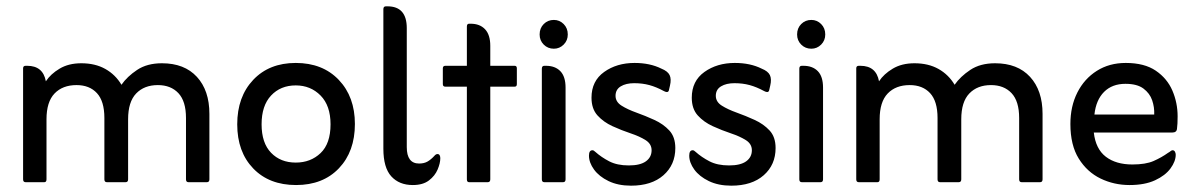

<svg xmlns="http://www.w3.org/2000/svg" viewBox="-20 -576 3779 607"><path d="M125 -319Q140 -342 168.5 -359Q197 -376 237 -376Q281 -376 313 -358Q345 -340 364 -308Q382 -334 413.5 -355Q445 -376 492 -376Q563 -376 602.5 -333Q642 -290 642 -216V-9Q642 0 634 0H576Q568 0 568 -9V-203Q568 -256 544 -281.5Q520 -307 479 -307Q436 -307 410.5 -280.5Q385 -254 385 -199V-9Q385 0 377 0H318Q310 0 310 -9V-203Q310 -256 286.5 -281.5Q263 -307 222 -307Q178 -307 152.5 -280.5Q127 -254 127 -199V-9Q127 0 120 0H61Q53 0 53 -9V-360Q53 -368 61 -368H66Q116 -368 125 -319Z M916 9Q831 9 780.5 -43.5Q730 -96 730 -183Q730 -270 780.5 -323.5Q831 -377 915 -377Q1000 -377 1051 -323.5Q1102 -270 1102 -184Q1102 -97 1051.5 -44Q1001 9 916 9ZM915 -62Q962 -62 993.5 -92Q1025 -122 1025 -183Q1025 -242 993.5 -274Q962 -306 915 -306Q867 -306 837 -274Q807 -242 807 -183Q807 -124 837 -93Q867 -62 915 -62Z M1285 9Q1242 9 1217 -18.5Q1192 -46 1192 -106V-547Q1192 -556 1200 -556H1205Q1266 -556 1266 -487V-111Q1266 -59 1305 -59Q1321 -59 1332 -65.5Q1343 -72 1353 -83Q1358 -89 1363 -89Q1368 -89 1370 -85Q1372 -81 1372 -76Q1372 -60 1363.5 -40Q1355 -20 1336 -5.5Q1317 9 1285 9Z M1456 -302H1388Q1380 -302 1380 -310V-360Q1380 -368 1388 -368H1456V-492Q1456 -501 1463 -501H1468Q1497 -501 1513.5 -483.5Q1530 -466 1530 -431V-368H1607Q1614 -368 1614 -360V-310Q1614 -302 1607 -302H1530V-9Q1530 0 1522 0H1463Q1456 0 1456 -9Z M1686 -467Q1686 -487 1699 -500Q1712 -513 1731 -513Q1749 -513 1762 -500Q1775 -487 1775 -467Q1775 -448 1762 -435Q1749 -422 1731 -422Q1712 -422 1699 -435Q1686 -448 1686 -467ZM1701 0Q1693 0 1693 -9V-359Q1693 -368 1701 -368H1706Q1735 -368 1751.5 -351Q1768 -334 1768 -299V-9Q1768 0 1760 0Z M2079 -288Q2055 -301 2033 -307Q2011 -313 1985 -313Q1959 -313 1942.5 -303Q1926 -293 1926 -273Q1926 -254 1945 -242Q1964 -230 1992 -220Q2020 -210 2048.5 -197Q2077 -184 2096 -163.5Q2115 -143 2115 -108Q2115 -55 2077.5 -22Q2040 11 1975 11Q1934 11 1904 -3.5Q1874 -18 1858 -40Q1842 -62 1842 -84Q1842 -101 1853 -101Q1857 -101 1862 -96Q1881 -79 1906 -66Q1931 -53 1968 -53Q2004 -53 2022 -66Q2040 -79 2040 -101Q2040 -121 2021 -133Q2002 -145 1973.5 -154.5Q1945 -164 1916.5 -177Q1888 -190 1869 -211Q1850 -232 1850 -267Q1850 -320 1890 -348.5Q1930 -377 1986 -377Q2035 -377 2071 -359Q2091 -351 2097 -338.5Q2103 -326 2098 -305L2095 -292Q2094 -285 2088 -285Q2086 -285 2083.5 -286Q2081 -287 2079 -288Z M2396 -288Q2372 -301 2350 -307Q2328 -313 2302 -313Q2276 -313 2259.5 -303Q2243 -293 2243 -273Q2243 -254 2262 -242Q2281 -230 2309 -220Q2337 -210 2365.5 -197Q2394 -184 2413 -163.5Q2432 -143 2432 -108Q2432 -55 2394.5 -22Q2357 11 2292 11Q2251 11 2221 -3.5Q2191 -18 2175 -40Q2159 -62 2159 -84Q2159 -101 2170 -101Q2174 -101 2179 -96Q2198 -79 2223 -66Q2248 -53 2285 -53Q2321 -53 2339 -66Q2357 -79 2357 -101Q2357 -121 2338 -133Q2319 -145 2290.5 -154.5Q2262 -164 2233.5 -177Q2205 -190 2186 -211Q2167 -232 2167 -267Q2167 -320 2207 -348.5Q2247 -377 2303 -377Q2352 -377 2388 -359Q2408 -351 2414 -338.5Q2420 -326 2415 -305L2412 -292Q2411 -285 2405 -285Q2403 -285 2400.5 -286Q2398 -287 2396 -288Z M2500 -467Q2500 -487 2513 -500Q2526 -513 2545 -513Q2563 -513 2576 -500Q2589 -487 2589 -467Q2589 -448 2576 -435Q2563 -422 2545 -422Q2526 -422 2513 -435Q2500 -448 2500 -467ZM2515 0Q2507 0 2507 -9V-359Q2507 -368 2515 -368H2520Q2549 -368 2565.5 -351Q2582 -334 2582 -299V-9Q2582 0 2574 0Z M2759 -319Q2774 -342 2802.5 -359Q2831 -376 2871 -376Q2915 -376 2947 -358Q2979 -340 2998 -308Q3016 -334 3047.5 -355Q3079 -376 3126 -376Q3197 -376 3236.5 -333Q3276 -290 3276 -216V-9Q3276 0 3268 0H3210Q3202 0 3202 -9V-203Q3202 -256 3178 -281.5Q3154 -307 3113 -307Q3070 -307 3044.5 -280.5Q3019 -254 3019 -199V-9Q3019 0 3011 0H2952Q2944 0 2944 -9V-203Q2944 -256 2920.5 -281.5Q2897 -307 2856 -307Q2812 -307 2786.5 -280.5Q2761 -254 2761 -199V-9Q2761 0 2754 0H2695Q2687 0 2687 -9V-360Q2687 -368 2695 -368H2700Q2750 -368 2759 -319Z M3438 -157Q3444 -105 3476 -80.5Q3508 -56 3560 -56Q3602 -56 3627 -67Q3652 -78 3673 -93Q3677 -95 3680.5 -98Q3684 -101 3687 -101Q3692 -101 3694.5 -96.5Q3697 -92 3697 -87Q3697 -66 3680.5 -43.5Q3664 -21 3631.5 -6Q3599 9 3551 9Q3502 9 3459.5 -11.5Q3417 -32 3390.5 -74.5Q3364 -117 3364 -184Q3364 -240 3386 -283.5Q3408 -327 3447.5 -352Q3487 -377 3539 -377Q3598 -377 3634 -352.5Q3670 -328 3686.5 -289.5Q3703 -251 3703 -208Q3703 -195 3702.5 -186Q3702 -177 3701 -169Q3700 -157 3686 -157ZM3440 -214H3629Q3630 -237 3622.5 -259Q3615 -281 3595 -296Q3575 -311 3538 -311Q3496 -311 3470.5 -285.5Q3445 -260 3440 -214Z"/></svg>

Font: Zain
Style: Regular
Weight: 400
Designer: Zain,Boutros
Foundry: Mobile Telecommunications Company (Zain), 2024
Version: Version 1.51; ttfautohint (v1.8.4)